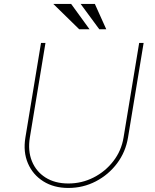

<svg xmlns="http://www.w3.org/2000/svg" viewBox="-20 -946 790 978"><path d="M688.9 -727.3H711.6L632.1 -245.7Q620 -171.9 576.3 -113.8Q532.7 -55.8 468 -22.2Q403.4 11.4 328.1 11.4Q254.3 11.4 200.6 -22.4Q147 -56.1 122.2 -114.2Q97.3 -172.2 109.4 -245.7L188.9 -727.3H211.6L132.1 -245.7Q121.1 -178.3 142.4 -125.4Q163.7 -72.4 211.6 -41.9Q259.6 -11.4 328.1 -11.4Q396.7 -11.4 456.7 -41.9Q516.7 -72.4 557.5 -125.4Q598.4 -178.3 609.4 -245.7ZM436.1 -796.9H383.5L251.4 -926.1H342.3ZM521.3 -796.9H485.8L390.6 -926.1H463.1Z"/></svg>

Font: Inter UI Thin
Style: Italic
Weight: 100
Italic angle: -9.39999°
Designer: Rasmus Andersson
Foundry: rsms
Version: 3.2;8d6f07862